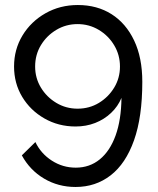

<svg xmlns="http://www.w3.org/2000/svg" viewBox="-20 -591 629 765"><path d="M36 -326Q36 -259 68.5 -205Q101 -151 157 -119Q213 -87 281 -87Q323 -87 359 -101Q395 -115 422.5 -141Q450 -167 464 -201Q463 -113 440.5 -51Q418 11 377.5 44Q337 77 282 77Q230 77 186.5 49Q143 21 121 -25L67 28Q99 87 155.5 120.5Q212 154 281 154Q361 154 421 107.5Q481 61 514 -32Q547 -125 547 -265Q547 -361 514.5 -429.5Q482 -498 424.5 -534.5Q367 -571 290 -571Q219 -571 161 -538Q103 -505 69.5 -449.5Q36 -394 36 -326ZM289 -495Q335 -495 373.5 -472Q412 -449 435 -410.5Q458 -372 458 -326Q458 -280 435 -242Q412 -204 374 -181Q336 -158 289 -158Q243 -158 204.5 -181Q166 -204 143 -242Q120 -280 120 -326Q120 -373 143 -411Q166 -449 204.5 -472Q243 -495 289 -495Z"/></svg>

Font: Raleway Thin Medium
Style: Regular
Weight: 500
Version: Version 4.026